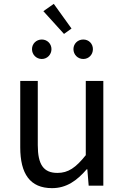

<svg xmlns="http://www.w3.org/2000/svg" viewBox="-20 -963 647 996"><path d="M250 13C325 13 379 -26 430 -85H433L440 0H516V-543H425V-158C373 -93 334 -66 278 -66C206 -66 176 -109 176 -210V-543H85V-199C85 -61 136 13 250 13ZM312 -787 351 -815 259 -943 205 -905ZM197 -657C225 -657 247 -680 247 -708C247 -736 225 -758 197 -758C168 -758 146 -736 146 -708C146 -680 168 -657 197 -657ZM412 -657C441 -657 462 -680 462 -708C462 -736 441 -758 412 -758C383 -758 361 -736 361 -708C361 -680 383 -657 412 -657Z"/></svg>

Font: Noto Sans CJK JP Regular
Style: Regular
Weight: 400
Designer: Ryoko NISHIZUKA (kana & ideographs); Paul D. Hunt (Latin, Greek & Cyrillic); Wenlong ZHANG (bopomofo); Sandoll Communica
Foundry: Adobe Systems Incorporated
Version: Version 1.001;PS 1.001;hotconv 1.0.78;makeotf.lib2.5.61930